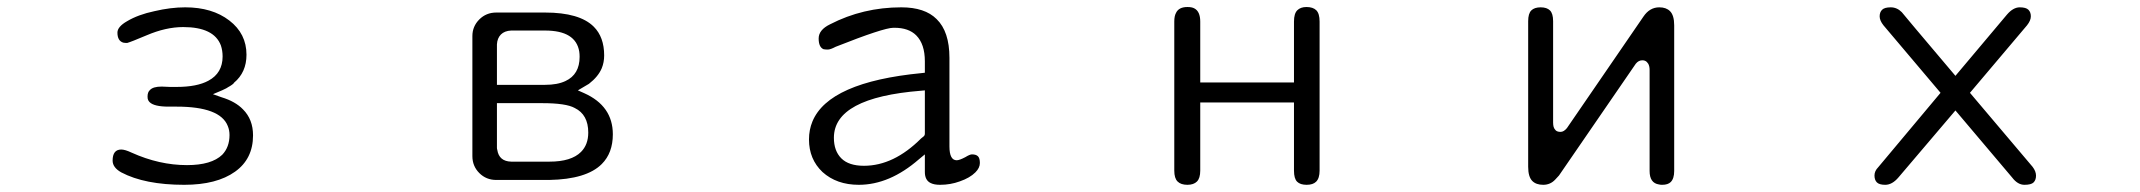

<svg xmlns="http://www.w3.org/2000/svg" viewBox="-20 -510 6040 542"><path d="M456.1 -209H478.5Q601.6 -209 623 -154.3Q627.9 -142.6 627.9 -128.9Q627.9 -94.7 607.4 -73.2Q577.1 -43.9 507.8 -43.9Q429.7 -43.9 351.6 -79.1Q333 -87.9 322.3 -87.9Q297.9 -87.9 297.9 -56.6Q297.9 -37.1 322.3 -23.4Q388.7 11.7 500 11.7Q591.8 11.7 643.6 -25.4Q694.3 -61.5 694.3 -127.9Q694.3 -172.9 666 -201.2Q644.5 -223.6 605.5 -235.4L581.1 -244.1Q614.3 -257.8 618.7 -260.7Q623 -263.7 625 -264.6Q627 -265.6 629.4 -267.1Q631.8 -268.6 633.8 -270Q635.7 -271.5 637.7 -272.9Q639.6 -274.4 640.6 -276.4Q675.8 -305.7 675.8 -355.5Q675.8 -415 627.4 -452.1Q579.1 -489.3 502.9 -489.3Q461.9 -489.3 416 -478.5Q370.1 -468.8 338.9 -450.2Q311.5 -434.6 311.5 -418Q311.5 -394.5 328.1 -389.6Q333 -388.7 338.9 -388.7Q349.6 -391.6 393.6 -410.2Q448.2 -433.6 497.1 -433.6Q584 -433.6 603.5 -381.8Q608.4 -367.2 608.4 -350.6Q608.4 -303.7 568.4 -282.2Q536.1 -264.6 478.5 -264.6H460L436.5 -265.6Q412.1 -265.6 403.3 -255.9Q396.5 -250 396.5 -237.3Q396.5 -230.5 398.4 -227.1Q400.4 -223.6 402.3 -221.7Q415 -209 456.1 -209Z M1678.7 -46.9Q1710 -78.1 1710 -130.9Q1710 -210.9 1628.9 -247.1L1611.3 -254.9Q1636.7 -269.5 1642.6 -273.4Q1668.9 -293.9 1678.7 -317.4Q1685.5 -334 1685.5 -353.5Q1685.5 -405.3 1656.2 -434.6Q1616.2 -474.6 1518.6 -474.6H1380.9Q1352.5 -474.6 1333 -455.1Q1313.5 -435.5 1313.5 -408.2V-69.3Q1313.5 -41 1333 -21.5Q1352.5 -2 1380.9 -2H1530.3Q1635.7 -3.9 1678.7 -46.9ZM1616.2 -349.6Q1616.2 -299.8 1576.2 -281.2Q1553.7 -270.5 1518.6 -270.5H1382.8V-384.8Q1383.8 -402.3 1394 -412.6Q1404.3 -422.9 1422.9 -423.8H1518.6Q1605.5 -423.8 1615.2 -364.3Q1616.2 -357.4 1616.2 -349.6ZM1382.8 -218.8H1510.7Q1578.1 -218.8 1602.5 -205.1Q1640.6 -186.5 1640.6 -135.7Q1640.6 -101.6 1620.1 -81.1Q1592.8 -53.7 1531.2 -53.7H1422.9Q1388.7 -54.7 1383.8 -86.9Q1382.8 -89.8 1382.8 -92.8Z M2680.7 -57.6Q2660.2 -57.6 2660.2 -96.7V-346.7Q2660.2 -420.9 2624 -456.1Q2590.8 -489.3 2524.4 -489.3Q2416 -489.3 2323.2 -441.4Q2291 -425.8 2291 -401.4Q2291 -377 2304.7 -371.1Q2309.6 -370.1 2316.9 -370.1Q2324.2 -370.1 2338.9 -377.9Q2474.6 -431.6 2502 -431.6Q2503.9 -431.6 2504.9 -431.6Q2544.9 -431.6 2566.4 -410.2Q2590.8 -385.7 2590.8 -336.9V-304.7L2582 -303.7Q2319.3 -278.3 2273.4 -167Q2263.7 -143.6 2263.7 -116.2Q2263.7 -60.5 2301.8 -24.4Q2341.8 11.7 2404.3 11.7Q2491.2 11.7 2574.2 -60.5L2590.8 -74.2V-24.4Q2590.8 -1 2607.4 6.8Q2617.2 11.7 2633.8 11.7Q2663.1 11.7 2689.5 2Q2717.8 -7.8 2733.4 -23.4Q2746.1 -36.1 2746.1 -49.8Q2746.1 -63.5 2740.7 -68.8Q2735.4 -74.2 2723.6 -74.2Q2717.8 -74.2 2705.1 -66.4Q2688.5 -57.6 2680.7 -57.6ZM2334 -121.1Q2334 -234.4 2580.1 -253.9L2590.8 -254.9V-132.8Q2590.8 -127.9 2587.4 -125Q2584 -122.1 2580.1 -119.1Q2502.9 -42 2418.9 -42Q2376 -42 2355 -63Q2334 -84 2334 -121.1Z M3632.8 -449.2V-277.3H3368.2V-449.2Q3368.2 -477.5 3351.6 -486.3Q3344.7 -490.2 3332 -490.2Q3307.6 -490.2 3299.8 -473.6Q3294.9 -464.8 3294.9 -449.2V-28.3Q3294.9 -6.8 3304.2 2.4Q3313.5 11.7 3332 11.7Q3349.6 11.7 3358.9 2.4Q3368.2 -6.8 3368.2 -28.3V-220.7H3632.8V-28.3Q3632.8 -5.9 3641.6 2.9Q3650.4 11.7 3668.5 11.7Q3686.5 11.7 3695.3 2.9Q3705.1 -6.8 3705.1 -28.3V-449.2Q3705.1 -471.7 3695.8 -481Q3686.5 -490.2 3668 -490.2Q3651.4 -490.2 3642.1 -481Q3632.8 -471.7 3632.8 -449.2Z M4636.7 -312.5V-27.3Q4636.7 6.8 4663.1 10.7Q4667 11.7 4671.9 11.7Q4688.5 11.7 4696.3 3.9Q4706.1 -5.9 4706.1 -27.3V-438.5Q4706.1 -466.8 4694.3 -478.5Q4683.6 -489.3 4664.1 -489.3Q4636.7 -489.3 4619.1 -462.9Q4404.3 -150.4 4403.3 -148.4Q4394.5 -137.7 4385.3 -137.7Q4376 -137.7 4371.6 -142.1Q4367.2 -146.5 4365.7 -151.9Q4364.3 -157.2 4364.3 -164.1V-450.2Q4364.3 -471.7 4355.5 -480.5Q4346.7 -489.3 4329.1 -489.3Q4311.5 -489.3 4302.7 -480.5Q4293.9 -471.7 4293.9 -450.2V-39.1Q4293.9 -10.7 4305.7 1Q4316.4 11.7 4336.4 11.7Q4356.4 11.7 4370.1 -2.9L4380.9 -14.6L4597.7 -330.1Q4605.5 -339.8 4616.2 -339.8Q4624 -339.8 4628.9 -335L4632.8 -330.1Q4636.7 -323.2 4636.7 -312.5Z M5282.2 -38.1Q5271.5 -27.3 5271.5 -14.6Q5271.5 -2 5278.3 4.9Q5285.2 11.7 5301.8 11.7Q5321.3 11.7 5338.9 -8.8L5500 -198.2L5660.2 -8.8Q5675.8 11.7 5694.8 11.7Q5713.9 11.7 5720.7 4.9Q5727.5 -2 5727.5 -14.2Q5727.5 -26.4 5717.8 -39.1L5541 -248L5702.1 -438.5Q5712.9 -452.1 5712.9 -463.9Q5712.9 -475.6 5706.1 -482.4Q5699.2 -489.3 5681.6 -489.3Q5663.1 -489.3 5645.5 -468.8L5500 -295.9Q5349.6 -473.6 5348.6 -475.6Q5335 -489.3 5317.4 -489.3Q5299.8 -489.3 5293 -482.4Q5286.1 -475.6 5286.1 -463.9Q5286.1 -452.1 5296.9 -438.5L5458 -248Z"/></svg>

Font: FakePearl
Style: ExtraLight
Weight: 300
Version: Version 1.2